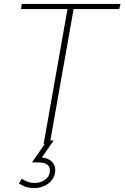

<svg xmlns="http://www.w3.org/2000/svg" viewBox="-20 -730 631 973"><path d="M591 -710 584 -684H353L232 0H201L322 -684H86L91 -710ZM155 223Q127 223 110.5 217Q94 211 76 200L90 176Q107 186 121 191.5Q135 197 156 197Q189 197 211 179Q233 161 233 133Q233 93 171 93H142L219 -18H252L192 68Q223 71 241.5 88Q260 105 260 132Q260 160 244.5 180.5Q229 201 205 212Q181 223 155 223Z"/></svg>

Font: Livvic Thin
Style: Italic
Weight: 250
Italic angle: -10°
Designer: Jacques Le Bailly, Baron von Fonthausen
Version: Version 1.001; ttfautohint (v1.8.2)